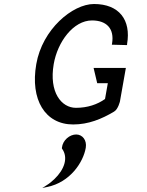

<svg xmlns="http://www.w3.org/2000/svg" viewBox="-20 -610 731 958"><path d="M360 61C328 61 293 89 289 127V129V131C323 177 300 237 252 283C240 294 228 305 213 314L191 328L215 323C330 300 396 199 408 127C414 90 392 61 360 61ZM447 -271 465 -195H518L504 -116C466 -89 417 -72 359 -72C286 -72 224 -150 248 -290C267 -401 346 -508 439 -508C510 -508 552 -469 539 -392L538 -387L614 -385V-390C635 -511 574 -590 449 -590C342 -590 191 -464 161 -290C130 -113 205 11 345 11C421 11 487 -16 549 -53C570 -65 579 -106 579 -106V-107L608 -271Z"/></svg>

Font: Charger Monospace
Style: Regular
Weight: 400
Designer: Jasper
Foundry: Cannot Into Space Fonts
Version: Version 0.980